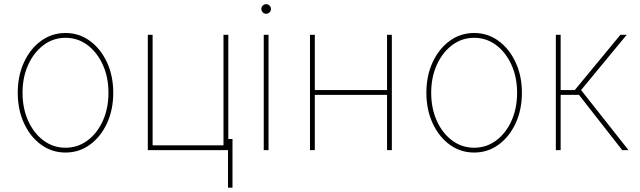

<svg xmlns="http://www.w3.org/2000/svg" viewBox="-20 -710 3027 908"><path d="M289.8 11.4Q225.5 11.4 174.4 -25.7Q123.2 -62.9 93.6 -127Q63.9 -191.1 63.9 -271.3Q63.9 -351.9 93.6 -415.8Q123.2 -479.8 174.4 -516.9Q225.5 -554 289.8 -554Q354 -554 405 -516.7Q456 -479.4 485.8 -415.5Q515.6 -351.6 515.6 -271.3Q515.6 -191.1 486 -127Q456.3 -62.9 405.2 -25.7Q354 11.4 289.8 11.4ZM289.8 -11.4Q347.7 -11.4 393.6 -45.5Q439.6 -79.5 466.3 -138.5Q492.9 -197.4 492.9 -271.3Q492.9 -345.2 466.1 -403.9Q439.3 -462.7 393.5 -497Q347.7 -531.2 289.8 -531.2Q232.2 -531.2 186.3 -497Q140.3 -462.7 113.5 -403.9Q86.6 -345.2 86.6 -271.3Q86.6 -197.4 113.3 -138.5Q139.9 -79.5 185.9 -45.5Q231.9 -11.4 289.8 -11.4Z M1059.7 -545.5V0H679V-545.5H701.7V-22.7H1036.9V-545.5ZM1079.5 -52.6V177.6H1058.2V-52.6Z M1227.3 0V-545.5H1250V0ZM1238.6 -644.9Q1229.4 -644.9 1222.7 -651.6Q1215.9 -658.4 1215.9 -667.6Q1215.9 -676.8 1222.7 -683.6Q1229.4 -690.3 1238.6 -690.3Q1247.9 -690.3 1254.6 -683.6Q1261.4 -676.8 1261.4 -667.6Q1261.4 -658.4 1254.6 -651.6Q1247.9 -644.9 1238.6 -644.9Z M1468.8 -545.5V-284.1H1810.4V-545.5H1833.1V0H1810.4V-261.4H1468.8V0H1446V-545.5Z M2222.3 11.4Q2158 11.4 2106.9 -25.7Q2055.8 -62.9 2026.1 -127Q1996.4 -191.1 1996.4 -271.3Q1996.4 -351.9 2026.1 -415.8Q2055.8 -479.8 2106.9 -516.9Q2158 -554 2222.3 -554Q2286.6 -554 2337.5 -516.7Q2388.5 -479.4 2418.3 -415.5Q2448.2 -351.6 2448.2 -271.3Q2448.2 -191.1 2418.5 -127Q2388.8 -62.9 2337.7 -25.7Q2286.6 11.4 2222.3 11.4ZM2222.3 -11.4Q2280.2 -11.4 2326.2 -45.5Q2372.2 -79.5 2398.8 -138.5Q2425.4 -197.4 2425.4 -271.3Q2425.4 -345.2 2398.6 -403.9Q2371.8 -462.7 2326 -497Q2280.2 -531.2 2222.3 -531.2Q2164.8 -531.2 2118.8 -497Q2072.8 -462.7 2046 -403.9Q2019.2 -345.2 2019.2 -271.3Q2019.2 -197.4 2045.8 -138.5Q2072.4 -79.5 2118.4 -45.5Q2164.4 -11.4 2222.3 -11.4Z M2608.7 0V-545.5H2631.4V-284.1H2698.2L2914.1 -545.5H2943.9L2728 -284.1L2952.4 0H2922.6L2718 -261.4H2631.4V0Z"/></svg>

Font: Inter Thin BETA
Style: Regular
Weight: 100
Designer: Rasmus Andersson
Foundry: rsms
Version: Version 3.011;git-f93a4a705